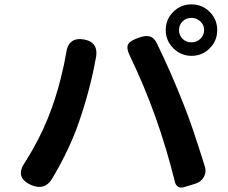

<svg xmlns="http://www.w3.org/2000/svg" viewBox="-20 -848 1040 874"><path d="M851.6 -766.6Q827.1 -766.6 811 -750.5Q794.9 -734.4 794.9 -710.9Q794.9 -687.5 811 -671.4Q827.1 -655.3 851.6 -655.3Q875 -655.3 892.1 -671.4Q909.2 -687.5 909.2 -710.9Q909.2 -734.4 892.1 -750.5Q875 -766.6 851.6 -766.6ZM851.6 -593.8Q803.7 -593.8 769 -628.4Q734.4 -663.1 734.4 -710.9Q734.4 -759.8 768.6 -793.9Q802.7 -828.1 851.6 -828.1Q900.4 -828.1 934.6 -793.9Q968.8 -759.8 968.8 -710.9Q968.8 -662.1 934.6 -627.9Q900.4 -593.8 851.6 -593.8ZM256.8 -492.2Q273.4 -558.6 281.2 -606.4Q291 -681.6 364.3 -668Q433.6 -654.3 415 -576.2Q414.1 -571.3 412.1 -563.5L411.1 -555.7Q381.8 -408.2 328.1 -260.7Q283.2 -143.6 213.9 -29.3Q181.6 18.6 124 -4.9Q43.9 -39.1 94.7 -110.4Q159.2 -212.9 198.2 -310.5Q233.4 -397.5 256.8 -492.2ZM869.1 -11.7Q868.2 -11.7 817.4 3.9Q802.7 8.8 791.5 2.4Q780.3 -3.9 776.4 -18.6Q702.1 -323.2 570.3 -595.7Q553.7 -630.9 564 -647.5Q574.2 -664.1 613.3 -676.8Q641.6 -687.5 661.6 -682.1Q681.6 -676.8 694.3 -650.4Q760.7 -513.7 815.4 -374Q853.5 -280.3 913.1 -87.9Q919.9 -63.5 907.7 -42Q895.5 -20.5 869.1 -11.7Z"/></svg>

Font: GenSenMaruGothic TW TTF Bold
Style: Regular
Weight: 700
Version: Version 1.301